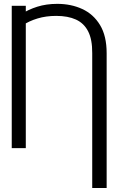

<svg xmlns="http://www.w3.org/2000/svg" viewBox="-20 -757 602 981"><path d="M524.9 203.6H451.2V-485.8Q451.7 -555.2 430.4 -596.7Q409.2 -638.2 368.2 -657Q327.1 -675.8 267.1 -675.8Q215.3 -675.8 171.6 -662.6Q127.9 -649.4 93.8 -626.5L90.3 -685.5Q124 -708 170.4 -722.7Q216.8 -737.3 272.5 -737.3Q343.3 -737.3 400.4 -710.9Q457.5 -684.6 491.2 -628.9Q524.9 -573.2 524.9 -485.4ZM111.8 -727.5V0H40V-727.5Z"/></svg>

Font: Inter Tight Light
Style: Regular
Weight: 300
Designer: Rasmus Andersson
Foundry: rsms
Version: Version 3.004